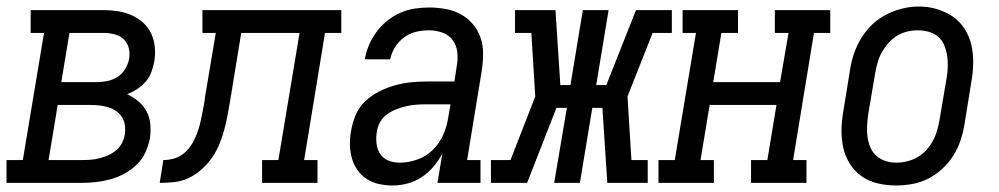

<svg xmlns="http://www.w3.org/2000/svg" viewBox="-46 -561 3066 589"><path d="M-26 0V-70H24L89 -460H48V-530H271Q294 -530 316 -526.5Q338 -523 357.5 -514.5Q377 -506 393 -491.5Q409 -477 418 -457.5Q427 -438 429 -415.5Q431 -393 427 -371Q424 -355 418 -339Q412 -323 400.5 -310Q389 -297 374.5 -287.5Q360 -278 344 -272Q362 -264 378 -250.5Q394 -237 403.5 -219.5Q413 -202 415 -180.5Q417 -159 414 -137Q410 -116 400.5 -94.5Q391 -73 374 -56.5Q357 -40 336 -28.5Q315 -17 293 -11Q271 -5 249 -2.5Q227 0 206 0ZM142 -309H248Q264 -309 281 -312Q298 -315 313 -324Q328 -333 337.5 -348.5Q347 -364 350 -380Q353 -397 349 -413.5Q345 -430 333 -441Q321 -452 304.5 -456Q288 -460 271 -460H167ZM103 -70H206Q219 -70 232.5 -71Q246 -72 259.5 -75.5Q273 -79 286.5 -85Q300 -91 311 -100.5Q322 -110 328.5 -123Q335 -136 337 -149Q339 -163 337 -177Q335 -191 328 -202Q321 -213 310 -220.5Q299 -228 286 -232Q273 -236 259.5 -237.5Q246 -239 232 -239H131Z M444 0 455 -70Q470 -70 485.5 -74Q501 -78 514 -87.5Q527 -97 536.5 -110Q546 -123 552.5 -137.5Q559 -152 563.5 -166.5Q568 -181 571 -196Q574 -211 577 -226Q580 -241 582 -256Q582 -258 582.5 -260Q583 -262 583 -264L616 -460H575V-530H1001V-460H951L887 -70H928V0H758V-70H808L873 -460H694L660 -252Q656 -230 652 -207.5Q648 -185 642 -163Q636 -141 627 -119Q618 -97 604.5 -77.5Q591 -58 572.5 -41.5Q554 -25 533 -15Q512 -5 489 -2.5Q466 0 444 0Z M1158 8Q1137 8 1116.5 3.5Q1096 -1 1079 -12Q1062 -23 1050.5 -39.5Q1039 -56 1033.5 -75.5Q1028 -95 1027.5 -116.5Q1027 -138 1031 -159Q1035 -184 1045 -208Q1055 -232 1074 -250Q1093 -268 1116.5 -280Q1140 -292 1165 -299Q1190 -306 1214.5 -308.5Q1239 -311 1263 -311H1348L1355 -357Q1359 -378 1357 -399.5Q1355 -421 1343 -437.5Q1331 -454 1311 -461Q1291 -468 1270 -468Q1250 -468 1230.5 -463.5Q1211 -459 1194 -446.5Q1177 -434 1166 -416.5Q1155 -399 1151 -379H1073Q1077 -402 1086 -423Q1095 -444 1109 -463Q1123 -482 1141.5 -497Q1160 -512 1181.5 -521.5Q1203 -531 1225.5 -534.5Q1248 -538 1270 -538Q1295 -538 1320.5 -533.5Q1346 -529 1367 -517.5Q1388 -506 1404 -487.5Q1420 -469 1428 -446Q1436 -423 1436 -397Q1436 -371 1432 -345L1387 -70H1428V0H1296L1311 -90Q1300 -69 1284 -50Q1268 -31 1247.5 -17.5Q1227 -4 1204 2Q1181 8 1158 8ZM1180 -62Q1207 -62 1234 -71.5Q1261 -81 1281.5 -101Q1302 -121 1313.5 -147Q1325 -173 1329 -200L1336 -241H1263Q1248 -241 1232.5 -240Q1217 -239 1201.5 -235.5Q1186 -232 1170.5 -226Q1155 -220 1141.5 -210.5Q1128 -201 1120 -186.5Q1112 -172 1110 -156Q1107 -139 1109 -121Q1111 -103 1120 -89Q1129 -75 1145.5 -68.5Q1162 -62 1180 -62Z M1460 0V-70H1520L1596 -265L1584 -460H1534V-530H1658L1673 -300H1704L1742 -530H1821L1783 -300H1814L1905 -530H2015V-460H1956L1879 -265L1891 -70H1941V0H1817L1802 -230H1771L1733 0H1654L1693 -230H1661L1571 0Z M1974 0V-70H2024L2089 -460H2048V-530H2218V-460H2167L2142 -309H2347L2373 -460H2331V-530H2501V-460H2451L2387 -70H2428V0H2258V-70H2308L2336 -239H2131L2103 -70H2144V0Z M2702 8Q2674 8 2646.5 1.5Q2619 -5 2597.5 -20Q2576 -35 2561.5 -58Q2547 -81 2541 -107.5Q2535 -134 2535.5 -162.5Q2536 -191 2541 -219L2562 -349Q2566 -374 2574.5 -398.5Q2583 -423 2597 -445.5Q2611 -468 2630.5 -486.5Q2650 -505 2674 -517Q2698 -529 2723 -535Q2748 -541 2773 -541Q2802 -541 2828.5 -533Q2855 -525 2877 -510Q2899 -495 2913.5 -472Q2928 -449 2934 -422.5Q2940 -396 2939.5 -367.5Q2939 -339 2934 -311L2913 -181Q2909 -156 2901 -131.5Q2893 -107 2879 -84.5Q2865 -62 2845 -43.5Q2825 -25 2801.5 -13Q2778 -1 2752.5 3.5Q2727 8 2702 8ZM2704 -62Q2720 -62 2736.5 -66Q2753 -70 2768 -78.5Q2783 -87 2795 -100Q2807 -113 2815.5 -128.5Q2824 -144 2828.5 -160Q2833 -176 2836 -192L2858 -322Q2861 -339 2861.5 -356.5Q2862 -374 2859.5 -390.5Q2857 -407 2850.5 -422.5Q2844 -438 2831.5 -448.5Q2819 -459 2803 -463.5Q2787 -468 2769 -468Q2753 -468 2736.5 -464Q2720 -460 2705.5 -451Q2691 -442 2679.5 -429Q2668 -416 2659.5 -401Q2651 -386 2646.5 -370Q2642 -354 2639 -338L2617 -208Q2615 -191 2614 -173.5Q2613 -156 2615.5 -139.5Q2618 -123 2624.5 -108Q2631 -93 2643 -82.5Q2655 -72 2671 -67Q2687 -62 2704 -62Z"/></svg>

Font: Iosevka Slab Oblique
Style: Regular
Weight: 400
Italic angle: -9°
Monospace: yes
Designer: Belleve Invis
Foundry: Belleve Invis
Version: Version 11.1.1; ttfautohint (v1.8.3)